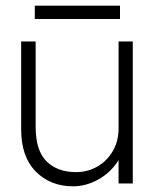

<svg xmlns="http://www.w3.org/2000/svg" viewBox="-20 -646 542 676"><path d="M102.5 -626V-579H402.5V-626ZM105.5 -200V-500H54.5V-190.5Q54.5 -94 106 -42Q157.5 10 237.5 10Q282.5 10 326 -14Q369.5 -38 397.8 -82.5Q426 -127 426 -188.5L397.5 -194.5Q397.5 -149.5 377.5 -114.8Q357.5 -80 323.5 -60Q289.5 -40 247 -40Q182.5 -40 144 -77.8Q105.5 -115.5 105.5 -200ZM447.5 0V-500H397.5V0Z"/></svg>

Font: Overused Grotesk Light
Style: Regular
Weight: 300
Designer: RandomMaerks
Version: Version 0.005